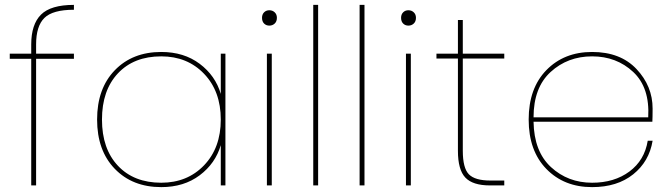

<svg xmlns="http://www.w3.org/2000/svg" viewBox="-20 -760 2755 787"><path d="M108 0V-519H20V-540H108V-578Q108 -660 148 -700Q188 -740 283 -740V-720Q196 -720 162 -686.5Q128 -653 128 -578V-540H283V-519H128V0Z M641 -547Q734 -547 798.5 -498.5Q863 -450 885 -375V-540H904V0H885V-165Q863 -90 798.5 -41.5Q734 7 641 7Q523 7 450.5 -68Q378 -143 378 -270Q378 -397 450.5 -472Q523 -547 641 -547ZM641 -529Q529 -529 463.5 -459.5Q398 -390 398 -270Q398 -150 463.5 -80.5Q529 -11 641 -11Q748 -11 816.5 -82.5Q885 -154 885 -270Q885 -386 816.5 -457.5Q748 -529 641 -529Z M1074 0V-540H1094V0ZM1054 -687Q1054 -701 1062.5 -709.5Q1071 -718 1084 -718Q1097 -718 1106 -709.5Q1115 -701 1115 -687Q1115 -672 1106 -663.5Q1097 -655 1084 -655Q1071 -655 1062.5 -663.5Q1054 -672 1054 -687Z M1264 0V-740H1284V0Z M1454 0V-740H1474V0Z M1644 0V-540H1664V0ZM1624 -687Q1624 -701 1632.5 -709.5Q1641 -718 1654 -718Q1667 -718 1676 -709.5Q1685 -701 1685 -687Q1685 -672 1676 -663.5Q1667 -655 1654 -655Q1641 -655 1632.5 -663.5Q1624 -672 1624 -687Z M1857 -142V-520H1769V-540H1857V-678H1877V-540H2047V-520H1877V-142Q1877 -71 1902 -45.5Q1927 -20 1990 -20H2047V0H1988Q1918 0 1887.5 -32Q1857 -64 1857 -142Z M2167 -279H2637Q2644 -401 2575.5 -465Q2507 -529 2407 -529Q2307 -529 2237 -465Q2167 -401 2167 -279ZM2655 -183Q2641 -98 2575.5 -45.5Q2510 7 2407 7Q2292 7 2219.5 -67.5Q2147 -142 2147 -270Q2147 -398 2219.5 -472.5Q2292 -547 2407 -547Q2523 -547 2589 -477Q2655 -407 2655 -315Q2655 -279 2654 -261H2167Q2169 -139 2238.5 -75Q2308 -11 2407 -11Q2498 -11 2560 -57Q2622 -103 2635 -183Z"/></svg>

Font: SVN-Poppins Thin
Style: Regular
Weight: 100
Designer: Ninad Kale (Devanagari), Jonny Pinhorn (Latin)
Foundry: Indian Type Foundry
Version: Version 3.002 2017